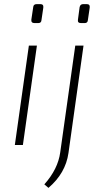

<svg xmlns="http://www.w3.org/2000/svg" viewBox="-20 -703 491 931"><path d="M158 -683H176Q192 -683 190 -666L181 -605Q180 -591 165 -591H148Q130 -591 132 -608L141 -668Q142 -683 158 -683ZM383 -683H401Q417 -683 415 -666L406 -605Q405 -591 390 -591H373Q355 -591 358 -608L366 -668Q369 -683 383 -683ZM91 0H52L120 -482H159ZM385 -482 312 39Q298 137 215 208L195 191Q261 117 272 36L345 -482Z"/></svg>

Font: Exo 2.0 Extra Light
Style: Italic
Weight: 250
Italic angle: -8°
Designer: Natanael Gama
Version: Version 1.001;PS 001.001;hotconv 1.0.70;makeotf.lib2.5.58329